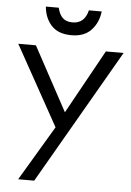

<svg xmlns="http://www.w3.org/2000/svg" viewBox="-58 -904 649 948"><g transform="rotate(5 266.5 -430.5)"><path d="M10.7 -666.5H98.1L269.5 -349.6L444.8 -666.5H532.7L147.9 0H68.4L230 -271.5ZM194.3 -861.3Q202.1 -827.6 219.5 -811.3Q236.8 -794.9 268.1 -794.9Q327.6 -794.9 343.8 -861.3H407.2Q400.9 -805.7 366.2 -768.6Q331.5 -731.4 268.6 -731.4Q202.6 -731.4 168.9 -768.1Q135.3 -804.7 130.4 -861.3Z"/></g></svg>

Font: NMS Futura Pro Book
Style: Regular
Weight: 400
Designer: Blend3rman
Version: Version 0.1